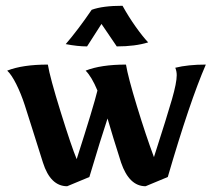

<svg xmlns="http://www.w3.org/2000/svg" viewBox="-20 -637 739 666"><path d="M129 -73 93 -187 66 -272Q53 -312 36.5 -345Q20 -378 5 -392Q58 -413 146 -413Q153 -369 190.5 -248.5Q228 -128 246 -85Q305 -269 318 -323Q298 -371 277 -392Q330 -413 417 -413Q424 -370 455 -268.5Q486 -167 514 -92Q560 -235 576.5 -292.5Q593 -350 593 -376Q593 -390 588 -402Q632 -413 694 -413Q638 -284 562 -23L485 9Q428 9 400 -73Q370 -167 353 -226Q330 -157 290 -23L213 9Q155 9 129 -73ZM208 -484Q251 -534 298 -603Q336 -617 405 -617Q426 -579 450.5 -544.5Q475 -510 494 -490Q449 -476 385 -476L332 -554L282 -476Q249 -476 208 -484Z"/></svg>

Font: Mirza SemiBold
Style: Regular
Weight: 600
Designer: Arabic design by Kourosh Beigpour, Latin design by Eduardo Tunni, engineering by Lasse Fister
Version: Version 1.0010g